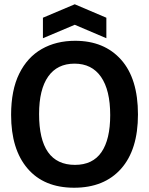

<svg xmlns="http://www.w3.org/2000/svg" viewBox="-20 -865 698 899"><path d="M327 14Q186 14 109 -76Q32 -166 32 -327Q32 -443 70 -520Q108 -597 175.5 -635.5Q243 -674 332 -674Q468 -674 547 -585.5Q626 -497 626 -329Q626 -164 547 -75Q468 14 327 14ZM331 -93Q414 -93 455 -152.5Q496 -212 496 -326Q496 -443 453 -505Q410 -567 329 -567Q248 -567 205.5 -506.5Q163 -446 163 -331Q163 -93 331 -93ZM181 -686V-782L330 -845L478 -782V-686L330 -749Z"/></svg>

Font: Bricolage Grotesque 96pt SemiBold
Style: Regular
Weight: 600
Designer: Mathieu Triay
Foundry: Atelier Triay
Version: Version 1.001; ttfautohint (v1.8.4.7-5d5b);gftools[0.9.33.de